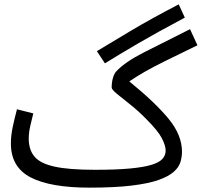

<svg xmlns="http://www.w3.org/2000/svg" viewBox="-20 -841 927 882"><path d="M462 -550 425 -606Q483 -641 577.5 -697.5Q672 -754 801 -821L829 -760Q699 -691 611 -639.5Q523 -588 462 -550ZM390 21Q212 21 121 -26Q30 -73 30 -182Q30 -219 39 -260.5Q48 -302 58 -339L133 -320Q127 -298 119.5 -264.5Q112 -231 112 -205Q112 -153 138.5 -121.5Q165 -90 231 -75.5Q297 -61 416 -61Q514 -61 577.5 -67Q641 -73 676.5 -84Q712 -95 726.5 -111.5Q741 -128 741 -149Q741 -172 723.5 -206Q706 -240 652 -294Q615 -332 578 -361Q541 -390 517 -410Q493 -430 493 -439Q493 -462 498.5 -482Q504 -502 514 -513Q554 -556 639.5 -599.5Q725 -643 853 -707L887 -633Q796 -589 738.5 -560.5Q681 -532 643.5 -510.5Q606 -489 574 -467Q691 -372 753.5 -296.5Q816 -221 816 -144Q816 -121 809 -97Q802 -73 778.5 -52Q755 -31 709 -14.5Q663 2 585 11.5Q507 21 390 21Z"/></svg>

Font: TSCustom
Style: Regular
Weight: 400
Designer: Monotype Design Team
Foundry: Monotype Imaging Inc.
Version: Version 2.004; ttfautohint (v1.8.3) -l 8 -r 50 -G 200 -x 14 